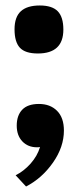

<svg xmlns="http://www.w3.org/2000/svg" viewBox="-20 -524 287 700"><path d="M33 -417Q33 -462 56 -483Q79 -504 125 -504Q170 -504 190.5 -483Q211 -462 211 -416Q211 -329 118 -329Q72 -329 52.5 -350Q33 -371 33 -417ZM213 -48Q213 12 173 69Q133 126 75 156L37 115Q67 100 91.5 72.5Q116 45 126 12Q122 13 115 13Q82 13 61.5 -8.5Q41 -30 41 -66Q41 -103 61 -124Q81 -145 122 -145Q163 -145 188 -120Q213 -95 213 -48Z"/></svg>

Font: Enriqueta
Style: Bold
Weight: 700
Designer: Viviana Monsalve, Gustavo Ibarra
Foundry: 72Puntos
Version: Version 2.000